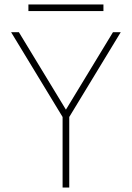

<svg xmlns="http://www.w3.org/2000/svg" viewBox="-20 -845 594 865"><path d="M489 -700H524L292 -318V0H262V-318L30 -700H65L277 -351ZM108 -825H446V-795H108Z"/></svg>

Font: Urbanist Thin
Style: Regular
Weight: 100
Designer: Corey Hu
Foundry: Corey Hu
Version: Version 1.330; ttfautohint (v1.8.4.7-5d5b)